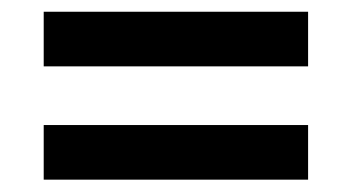

<svg xmlns="http://www.w3.org/2000/svg" viewBox="-20 -498 590 322"><path d="M53.3 -386.7V-478.3H496.7V-386.7ZM53.3 -196.7V-288.3H496.7V-196.7Z"/></svg>

Font: Funnel Sans Light Medium
Style: Regular
Weight: 500
Version: Version 1.000